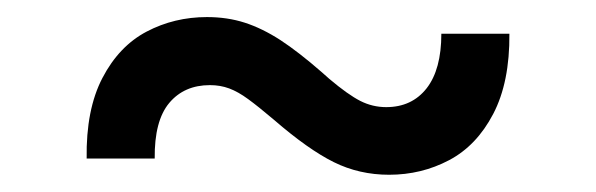

<svg xmlns="http://www.w3.org/2000/svg" viewBox="-20 -401 702 226"><path d="M223.6 -380.9Q247.6 -380.9 268.1 -374.3Q288.6 -367.7 310.1 -353.8Q331.5 -339.8 358.9 -315.9L367.7 -308.1Q389.6 -289.6 404.1 -282.2Q418.5 -274.9 434.6 -274.9Q464.8 -274.9 482.2 -297.1Q499.5 -319.3 499.5 -361.3H579.6Q580.1 -304.2 560.5 -266.8Q541 -229.5 508.5 -212.4Q476.1 -195.3 438 -195.3Q402.8 -195.3 372.8 -210.2Q342.8 -225.1 302.7 -259.8Q283.7 -275.9 272 -284.4Q260.3 -293 249.8 -296.9Q239.3 -300.8 227.1 -300.8Q196.8 -300.8 179.2 -279.8Q161.6 -258.8 162.1 -214.4H82Q81.1 -272 100.6 -309.3Q120.1 -346.7 152.6 -363.8Q185.1 -380.9 223.6 -380.9Z"/></svg>

Font: Raveo Variable
Style: Regular
Weight: 400
Designer: Jakub Foglar, Rasmus Andersson (Inter)
Foundry: Jakubfoglar.com
Version: Version 1.000;Glyphs 3.2.3 (3260)